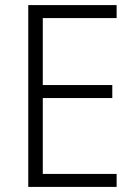

<svg xmlns="http://www.w3.org/2000/svg" viewBox="-20 -734 534 754"><path d="M438 0H91V-714H438V-663H148V-400H421V-349H148V-51H438Z"/></svg>

Font: Noto Sans Thai Looped SemiCondensed Light
Style: Regular
Weight: 300
Width: 4
Designer: Sasikarn Vongin, Ben Mitchell
Foundry: The Fontpad Ltd
Version: Version 1.001; ttfautohint (v1.8.4.7-5d5b)